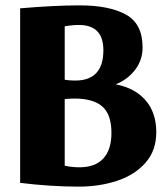

<svg xmlns="http://www.w3.org/2000/svg" viewBox="-20 -685 622 715"><path d="M411 -371Q483 -357 522.5 -311Q562 -265 562 -193Q562 -124 521.5 -78.5Q481 -33 415.5 -11.5Q350 10 273 10Q170 10 55 -4V-654Q183 -665 277 -665Q386 -665 448.5 -631Q511 -597 511 -508Q511 -462 483.5 -425.5Q456 -389 411 -371ZM260 -385Q365 -385 365 -498Q365 -592 274 -592Q249 -592 221 -587V-388Q239 -385 260 -385ZM275 -62Q335 -62 365 -95Q395 -128 395 -190Q395 -258 361.5 -288Q328 -318 257 -318Q241 -318 221 -316V-68Q248 -62 275 -62Z"/></svg>

Font: Sansita
Style: Bold
Weight: 700
Designer: Pablo Cosgaya
Foundry: Omnibus-Type
Version: Version 1.006